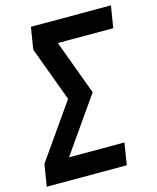

<svg xmlns="http://www.w3.org/2000/svg" viewBox="-111 -813 729 890"><g transform="rotate(-15 253.5 -367.5)"><path d="M2 0 19 -105 203 -368 106 -630 123 -735H507L490 -630H224L321 -368L137 -105H403L386 0Z"/></g></svg>

Font: Iosevka Extrabold
Style: Italic
Weight: 800
Italic angle: -9°
Monospace: yes
Designer: Belleve Invis
Foundry: Belleve Invis
Version: Version 32.5.0; ttfautohint (v1.8.4)